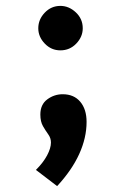

<svg xmlns="http://www.w3.org/2000/svg" viewBox="-20 -462 440 652"><path d="M185 -291Q154 -291 132 -314Q110 -337 110 -366Q110 -396 132 -419Q154 -442 185 -442Q214 -442 237.5 -420Q261 -398 261 -366Q261 -337 239 -314Q217 -291 185 -291ZM174 170 102 115Q127 90 140 65.5Q153 41 153 22Q153 7 144 -5.5Q135 -18 126 -33.5Q117 -49 117 -73Q117 -107 140.5 -124.5Q164 -142 193 -142Q231 -142 252.5 -116.5Q274 -91 274 -48Q274 6 249 61Q224 116 174 170Z"/></svg>

Font: Inconsolata Condensed Black
Style: Regular
Weight: 900
Width: 3
Monospace: yes
Designer: Raph Levien, Cyreal, Brenton Simpson
Foundry: Raph Levien, Cyreal, Google
Version: Version 3.001; ttfautohint (v1.8.2.53-6de2)